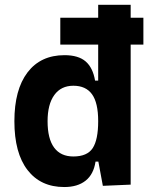

<svg xmlns="http://www.w3.org/2000/svg" viewBox="-20 -752 626 782"><path d="M225.6 -570.3V-679.7H564V-570.3ZM241.7 9.8Q145.5 9.8 92 -59.6Q38.6 -128.9 38.6 -258.3Q38.6 -386.7 92 -457Q145.5 -527.3 242.7 -527.3Q299.3 -527.3 328.9 -501.7Q358.4 -476.1 367.2 -423.8H410.2L379.9 -258.3Q379.9 -333.5 354.7 -368.2Q329.6 -402.8 278.8 -402.8Q228.5 -402.8 201.2 -365Q173.8 -327.1 173.8 -258.3Q173.8 -187 200.4 -150.9Q227.1 -114.7 278.8 -114.7Q335.4 -114.7 357.7 -148.9Q379.9 -183.1 379.9 -258.3L415 -93.8H369.1Q361.3 -42 328.6 -16.1Q295.9 9.8 241.7 9.8ZM398.9 4.9 379.9 -97.7V-732.4H512.2V0Z"/></svg>

Font: Cascadia Mono
Style: Regular
Weight: 400
Monospace: yes
Designer: Aaron Bell
Foundry: Saja Typeworks
Version: Version 2404.023